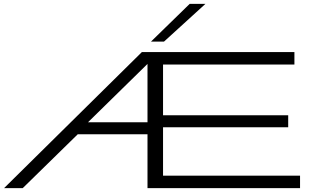

<svg xmlns="http://www.w3.org/2000/svg" viewBox="-20 -968 1613 988"><path d="M1 0 710 -700H1495V-636H819V-375H1463V-313H819V-64H1524V0H739V-277H380L97 0ZM433 -339H739V-639ZM757 -754 956 -948H1037L824 -754Z"/></svg>

Font: Georama ExtraExtended Light
Style: Regular
Weight: 300
Width: 8
Designer: Jean-Baptiste Levee
Foundry: Production Type
Version: Version 1.000